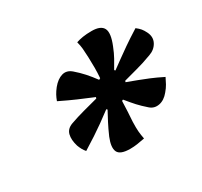

<svg xmlns="http://www.w3.org/2000/svg" viewBox="-113 -926 848 808"><g transform="rotate(-30 310.5 -522.5)"><path d="M414 -778Q458 -778 470 -754.5Q482 -731 460 -677Q449 -649 438 -629.5Q427 -610 414 -588L418 -584Q440 -600 460.5 -615Q481 -630 509 -649.5Q537 -669 580 -696Q593 -686 600 -677.5Q607 -669 614 -655Q628 -627 615 -602.5Q602 -578 573 -568Q530 -552 498.5 -544Q467 -536 432 -526L430 -520Q457 -510 479.5 -501.5Q502 -493 527.5 -482.5Q553 -472 587 -455Q580 -440 572.5 -426.5Q565 -413 553 -399Q532 -373 506 -368Q480 -363 461 -380Q437 -401 421.5 -418Q406 -435 384 -462L378 -459Q377 -431 376 -409Q375 -387 373 -361Q372 -331 373.5 -313.5Q375 -296 379 -276Q359 -272 342 -269.5Q325 -267 308 -267Q259 -267 248.5 -289.5Q238 -312 256 -356Q270 -388 282 -411Q294 -434 307 -458L303 -462Q274 -440 250 -423Q226 -406 201 -389.5Q176 -373 142 -352Q135 -360 129.5 -370Q124 -380 120 -391Q110 -424 116 -448Q122 -472 150 -482Q184 -494 217.5 -503Q251 -512 289 -522L291 -528Q250 -545 217.5 -559Q185 -573 140 -595Q145 -609 151.5 -621Q158 -633 169 -647Q191 -674 215.5 -681Q240 -688 262 -669Q284 -650 302 -630Q320 -610 339 -584L346 -588Q348 -614 348 -638Q348 -662 347 -690Q346 -716 344.5 -732Q343 -748 338 -767Q352 -772 370.5 -775Q389 -778 414 -778Z"/></g></svg>

Font: Recursive Sn Csl St
Style: Bold Italic
Weight: 700
Italic angle: -15°
Version: Version 1.079;hotconv 1.0.112;makeotfexe 2.5.65598; ttfautoh